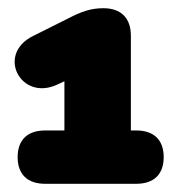

<svg xmlns="http://www.w3.org/2000/svg" viewBox="-20 -730 420 468"><path d="M90 -282H312C355 -282 379 -305 379 -347C379 -389 355 -412 312 -412H299V-643C299 -686 275 -710 232 -710C200 -710 177 -701 146 -685L60 -642C-30 -597 31 -482 120 -524L137 -532V-412H90C47 -412 23 -389 23 -347C23 -305 47 -282 90 -282Z"/></svg>

Font: SN Pro Black
Style: Regular
Weight: 900
Designer: Tobias Whetton
Foundry: Supernotes
Version: Version 1.001;Glyphs 3.2 (3249)